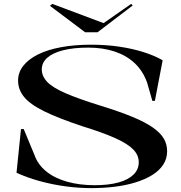

<svg xmlns="http://www.w3.org/2000/svg" viewBox="-20 -953 932 988"><path d="M451 15Q385 15 318 6Q251 -3 186.5 -20.5Q122 -38 65 -64L88 -289H102L158 -154Q175 -106 218 -71Q261 -36 325 -18Q389 0 467 0Q539 0 589.5 -14Q640 -28 667 -54.5Q694 -81 694 -118Q694 -154 666.5 -183Q639 -212 575.5 -241Q512 -270 402 -304Q279 -345 207 -380.5Q135 -416 104 -454Q73 -492 73 -538Q73 -580 99.5 -614Q126 -648 175 -672.5Q224 -697 293.5 -710Q363 -723 448 -723Q525 -723 593 -713Q661 -703 718 -685Q775 -667 817 -643L777 -434H764L737 -528Q715 -589 672.5 -628.5Q630 -668 569.5 -688Q509 -708 434 -708Q359 -708 305.5 -694.5Q252 -681 223.5 -656Q195 -631 195 -596Q195 -561 223 -531.5Q251 -502 318 -473Q385 -444 498 -409Q595 -379 660.5 -352Q726 -325 765.5 -297.5Q805 -270 822.5 -240.5Q840 -211 840 -175Q840 -136 819.5 -105Q799 -74 762 -51.5Q725 -29 676 -14Q627 1 569.5 8Q512 15 451 15ZM655 -933 663 -925 482 -787H418L237 -923L249 -933L513 -834Z"/></svg>

Font: Kalnia SemiExpanded
Style: Regular
Weight: 400
Width: 6
Designer: Frida Medrano
Foundry: Frida Medrano
Version: Version 1.105